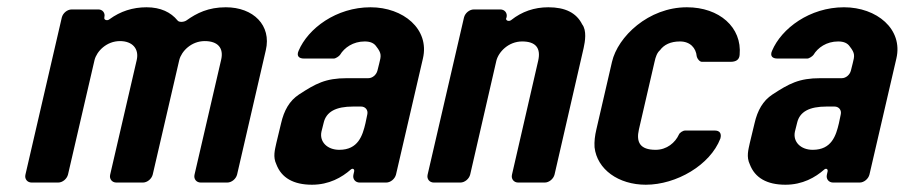

<svg xmlns="http://www.w3.org/2000/svg" viewBox="-20 -502 2488 528"><path d="M383 -482C345 -482 311 -471 281 -449C275 -444 265 -447 267 -454V-455C270 -466 262 -476 251 -476H177C165 -476 153 -466 150 -454L50 -22C47 -10 55 0 67 0H140C152 0 164 -10 167 -22L240 -337C246 -361 273 -389 310 -389C344 -389 363 -368 356 -337L283 -22C280 -10 288 0 300 0H373C385 0 397 -10 400 -22L473 -337C479 -361 506 -389 543 -389C579 -389 596 -370 588 -337L515 -22C512 -10 520 0 532 0H605C617 0 629 -10 632 -22L711 -364C727 -432 677 -482 601 -482C553 -482 521 -466 493 -446C486 -441 472 -440 468 -446C450 -468 422 -482 383 -482Z M954 -31 952 -22C949 -10 957 0 969 0H1042C1054 0 1066 -10 1069 -22L1143 -341C1162 -422 1089 -482 999 -482C905 -482 827 -424 801 -362C795 -348 802 -341 816 -341H898C903 -341 912 -347 915 -351C927 -371 951 -388 983 -388C999 -388 1009 -383 1015 -374C1030 -355 1028 -348 1023 -328L1018 -308C1015 -296 1004 -287 993 -287H934C875 -287 848 -272 802 -242C776 -225 761 -198 753 -163L740 -109C736 -90 730 -71 740 -50C754 -13 787 6 838 6C885 6 920 -14 945 -36C950 -40 955 -37 954 -31ZM951 -209H973C985 -209 993 -199 990 -187L985 -163C977 -129 965 -90 913 -90C880 -90 858 -112 864 -140L870 -164C877 -195 904 -209 951 -209Z M1581 -435C1565 -467 1534 -482 1488 -482C1449 -482 1415 -470 1386 -447C1380 -442 1370 -445 1372 -452L1373 -454C1376 -466 1368 -476 1356 -476H1283C1271 -476 1259 -466 1256 -454L1156 -22C1153 -10 1161 0 1173 0H1246C1258 0 1270 -10 1273 -22L1345 -335C1351 -359 1378 -388 1416 -388C1453 -388 1468 -370 1460 -335L1388 -22C1385 -10 1393 0 1405 0H1478C1490 0 1502 -10 1505 -22L1585 -370C1589 -388 1594 -418 1581 -435Z M1783 -90C1740 -90 1729 -111 1737 -146L1780 -332C1783 -346 1787 -357 1795 -364C1806 -379 1824 -388 1850 -388C1878 -388 1894 -370 1896 -347C1897 -341 1904 -332 1910 -332H1989C2003 -332 2013 -337 2014 -351C2021 -427 1958 -482 1869 -482C1763 -482 1679 -401 1663 -332L1620 -146C1616 -129 1614 -113 1615 -97C1622 -36 1681 6 1756 6C1840 6 1933 -48 1961 -121C1965 -135 1959 -143 1946 -143H1864C1858 -143 1849 -137 1847 -132C1837 -110 1814 -90 1783 -90Z M2256 -31 2254 -22C2251 -10 2259 0 2271 0H2344C2356 0 2368 -10 2371 -22L2445 -341C2464 -422 2391 -482 2301 -482C2207 -482 2129 -424 2103 -362C2097 -348 2104 -341 2118 -341H2200C2205 -341 2214 -347 2217 -351C2229 -371 2253 -388 2285 -388C2301 -388 2311 -383 2317 -374C2332 -355 2330 -348 2325 -328L2320 -308C2317 -296 2306 -287 2295 -287H2236C2177 -287 2150 -272 2104 -242C2078 -225 2063 -198 2055 -163L2042 -109C2038 -90 2032 -71 2042 -50C2056 -13 2089 6 2140 6C2187 6 2222 -14 2247 -36C2252 -40 2257 -37 2256 -31ZM2253 -209H2275C2287 -209 2295 -199 2292 -187L2287 -163C2279 -129 2267 -90 2215 -90C2182 -90 2160 -112 2166 -140L2172 -164C2179 -195 2206 -209 2253 -209Z"/></svg>

Font: DIN Rundschrift
Style: BreitKursiv
Weight: 400
Width: 7
Version: Version 1.027